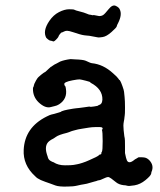

<svg xmlns="http://www.w3.org/2000/svg" viewBox="-20 -659 587 705"><path d="M180 -422 188 -426 201 -433Q216 -439 239 -442Q248 -441 255 -441Q285 -440 294.5 -436Q304 -432 308 -430Q312 -428 317 -427Q359 -423 395 -390Q411 -376 414 -371Q417 -366 418 -365.5Q419 -365 419 -365Q420 -365 420.5 -363.5Q421 -362 422.5 -360Q424 -358 429.5 -343Q435 -328 435.5 -322Q436 -316 437.5 -302.5Q439 -289 439 -264Q439 -239 438 -235.5Q437 -232 437 -228Q437 -224 434.5 -211.5Q432 -199 434 -181Q436 -163 436.5 -159Q437 -155 438 -151.5Q439 -148 439 -123V-97Q443 -76 446 -70Q453 -56 472 -71L477 -75L476 -74Q477 -74 483 -78Q489 -82 489.5 -81.5Q490 -81 493.5 -81.5Q497 -82 508 -81Q519 -80 528 -71Q547 -51 536 -27Q535 -24 535 -21Q533 -13 514 2.5Q495 18 474 21.5Q453 25 447 23Q441 21 434 21Q417 19 406.5 10.5Q396 2 388.5 -3.5Q381 -9 376.5 -9Q372 -9 359.5 -3Q347 3 343.5 3Q340 3 337 4.5Q334 6 327 7.5Q320 9 309.5 12.5Q299 16 288.5 17.5Q278 19 263.5 22.5Q249 26 228 26Q197 27 183.5 22Q170 17 164.5 15Q159 13 156 12Q153 11 146 8.5Q139 6 134.5 4Q130 2 129.5 2Q129 2 125 -0.5Q121 -3 118.5 -4Q116 -5 109 -12Q64 -53 67 -109Q71 -191 151 -231Q165 -238 169 -238.5Q173 -239 179.5 -241Q186 -243 196.5 -246Q207 -249 205 -250Q215 -254 228.5 -256.5Q242 -259 248.5 -260Q255 -261 260 -261.5Q265 -262 270 -262.5Q275 -263 289 -265Q303 -267 306.5 -267.5Q310 -268 310.5 -267Q311 -266 325 -268Q339 -270 343 -272H342L340 -273Q355 -274 356 -293Q357 -332 313 -355L311 -357Q313 -358 295.5 -362.5Q278 -367 272.5 -367.5Q267 -368 246 -364Q215 -358 216 -350Q217 -344 219 -343Q221 -342 222 -333Q228 -296 197 -276Q189 -271 181 -269.5Q173 -268 167 -266Q146 -260 121 -284Q101 -304 101 -332Q101 -338 102 -338.5Q103 -339 104.5 -345.5Q106 -352 107 -353Q108 -354 109.5 -358Q111 -362 112 -363Q113 -364 116 -369.5Q119 -375 131 -384.5Q143 -394 144.5 -394Q146 -394 152.5 -400.5Q159 -407 160 -407.5Q161 -408 163.5 -410.5Q166 -413 166 -413Q166 -413 167.5 -414Q169 -415 170 -415Q171 -415 171 -416ZM354 -183Q357 -183 357 -186.5Q357 -190 353.5 -191.5Q350 -193 332.5 -192.5Q315 -192 307 -190.5Q299 -189 282 -186.5Q265 -184 255.5 -181Q246 -178 244.5 -178Q243 -178 239 -176Q235 -174 225 -171Q196 -164 185.5 -156.5Q175 -149 172 -148Q169 -147 161 -141Q142 -126 152 -93Q154 -88 155 -84Q157 -73 166 -68Q175 -63 175 -64L177 -63Q194 -52 218.5 -52Q243 -52 250.5 -53.5Q258 -55 264 -56Q270 -57 282.5 -61Q295 -65 308 -71Q338 -84 342.5 -88.5Q347 -93 348.5 -92Q350 -91 351.5 -93.5Q353 -96 352 -96.5Q351 -97 354 -101.5Q357 -106 357 -141Q357 -176 354 -183ZM420 -624Q429 -605 414 -575Q409 -566 408.5 -562Q408 -558 389.5 -541.5Q371 -525 357 -523Q343 -521 342 -521.5Q341 -522 338 -522Q335 -522 324.5 -524.5Q314 -527 308.5 -527.5Q303 -528 298 -528.5Q293 -529 289 -529.5Q285 -530 281 -531Q277 -532 271.5 -533.5Q266 -535 249.5 -540.5Q233 -546 226.5 -546Q220 -546 214.5 -543Q209 -540 207.5 -540Q206 -540 204.5 -539Q203 -538 199 -532.5Q195 -527 195 -525.5Q195 -524 191 -519Q179 -505 175 -507Q171 -509 166 -509.5Q161 -510 155.5 -515Q150 -520 150 -520Q136 -545 161 -582Q176 -604 196.5 -614.5Q217 -625 234 -625Q251 -625 253.5 -623Q256 -621 272.5 -617Q289 -613 298 -609Q307 -605 310 -605Q313 -605 318 -603.5Q323 -602 323 -604L344 -600Q353 -600 359 -604Q365 -608 379 -625.5Q393 -643 405 -637.5Q417 -632 420 -624Z"/></svg>

Font: TT2020 Style E
Style: Regular
Weight: 400
Version: Version 00.2